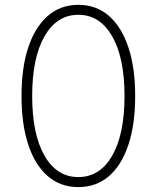

<svg xmlns="http://www.w3.org/2000/svg" viewBox="-20 -757 642 787"><path d="M301.1 9.9Q228.3 9.9 176.1 -34.8Q123.9 -79.5 96.1 -163.2Q68.2 -246.8 68.2 -363.6Q68.2 -480.1 96.2 -563.7Q124.3 -647.4 176.5 -692.3Q228.7 -737.2 301.1 -737.2Q373.9 -737.2 426 -692.3Q478 -647.4 506 -563.7Q534.1 -480.1 534.1 -363.6Q534.1 -246.8 506.2 -163.2Q478.3 -79.5 426.3 -34.8Q374.3 9.9 301.1 9.9ZM301.1 -31.2Q389.6 -31.2 440 -119.1Q490.4 -207 490.4 -363.6Q490.4 -520.2 439.8 -608.3Q389.2 -696.4 301.1 -696.4Q213.1 -696.4 162.5 -608.3Q111.9 -520.2 111.9 -363.6Q111.9 -207 162.3 -119.1Q212.7 -31.2 301.1 -31.2Z"/></svg>

Font: Inter Extra Light BETA
Style: Regular
Weight: 200
Designer: Rasmus Andersson
Foundry: rsms
Version: Version 3.011;git-f93a4a705